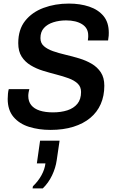

<svg xmlns="http://www.w3.org/2000/svg" viewBox="-20 -716 640 1073"><path d="M262 10Q197 10 142.5 -7Q88 -24 55.5 -62.5Q23 -101 23 -163Q23 -177 24.5 -192.5Q26 -208 29 -218H144Q142 -212 140 -200.5Q138 -189 138 -180Q138 -149 154.5 -128.5Q171 -108 202 -98Q233 -88 276 -88Q321 -88 356.5 -99.5Q392 -111 412.5 -136Q433 -161 433 -202Q433 -231 414 -249Q395 -267 363.5 -278.5Q332 -290 295 -299.5Q258 -309 220.5 -320.5Q183 -332 151.5 -351Q120 -370 101 -399.5Q82 -429 82 -475Q82 -551 120.5 -599.5Q159 -648 223.5 -672Q288 -696 365 -696Q428 -696 478.5 -679Q529 -662 558.5 -626.5Q588 -591 588 -533Q588 -526 587.5 -516.5Q587 -507 584 -490H471Q473 -504 473 -509Q473 -514 473 -518Q473 -559 439 -580.5Q405 -602 349 -602Q311 -602 278 -591.5Q245 -581 225.5 -559.5Q206 -538 206 -503Q206 -475 225.5 -458Q245 -441 276.5 -430Q308 -419 346.5 -410Q385 -401 423 -389.5Q461 -378 492.5 -359.5Q524 -341 543.5 -311.5Q563 -282 563 -237Q563 -180 543 -134.5Q523 -89 484.5 -57Q446 -25 390 -7.5Q334 10 262 10ZM162 337 164 325Q194 296 212 263Q230 230 234 197H186L204 70H313L297 179Q291 222 271 264Q251 306 219 337Z"/></svg>

Font: Chivo Mono Medium
Style: Italic
Weight: 500
Italic angle: -8.05°
Monospace: yes
Designer: Hector Gatti
Foundry: Omnibus-Type
Version: Version 1.008